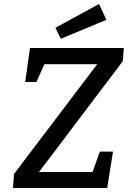

<svg xmlns="http://www.w3.org/2000/svg" viewBox="-20 -940 659 960"><path d="M130 -700H599L594 -634L175 -80H443L479 -182H545L516 0H45L50 -70L466 -619H202L162 -530H106ZM512 -841 284 -746 257 -801 475 -920Z"/></svg>

Font: Bitter
Style: Italic
Weight: 400
Italic angle: -9°
Designer: Sol Matas
Foundry: Sol Matas
Version: Version 1.001